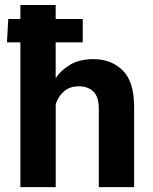

<svg xmlns="http://www.w3.org/2000/svg" viewBox="-20 -768 629 788"><path d="M63.7 0H208.7V-341.3Q221.2 -376.2 245 -395Q268.8 -413.8 302.7 -413.8Q340.6 -413.8 363 -392.6Q385.5 -371.3 385.5 -321V0H530.5V-329.3Q530.5 -433.1 483.4 -479.2Q436.3 -525.4 364 -525.4Q307.9 -525.4 269.7 -503.4Q231.4 -481.4 208.5 -447.3V-747.6H63.7ZM153.6 -594.2H319.6V-689.9H173.1H13.9L8.5 -594.2Z"/></svg>

Font: Roboto Flex
Style: Regular
Weight: 400
Designer: Berlow after Robertson
Foundry: Google
Version: Version 3.200;gftools[0.9.32]